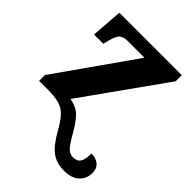

<svg xmlns="http://www.w3.org/2000/svg" viewBox="-222 -641 981 981"><g transform="rotate(45 268.0 -150.5)"><path d="M422 235Q377 235 347 218Q317 201 295 172Q273 143 253 107Q228 63 205.5 40Q183 17 151 8.5Q119 0 68 0H8V-42L305 -464H182Q154 -464 139.5 -451.5Q125 -439 114 -398L106 -366H39L52 -536H503V-492L187 -48Q241 -38 268 -7Q295 24 317 63Q345 113 363 133.5Q381 154 407 154Q436 154 448 134.5Q460 115 460 73Q495 74 514.5 91Q534 108 534 140Q534 182 505 208.5Q476 235 422 235Z"/></g></svg>

Font: Noto Serif ExtraBold
Style: Regular
Weight: 800
Designer: Monotype Design Team
Foundry: Monotype Imaging Inc.
Version: Version 2.014